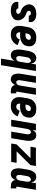

<svg xmlns="http://www.w3.org/2000/svg" viewBox="1608 -2176 783 4040"><g transform="rotate(90 2000.0 -156.5)"><path d="M202 8Q178 8 155 5.5Q132 3 110.5 -4.5Q89 -12 70 -24Q51 -36 38.5 -54.5Q26 -73 21.5 -96Q17 -119 21 -143L23 -150H160L159 -148Q158 -138 162 -129Q166 -120 174 -114.5Q182 -109 192 -107.5Q202 -106 212 -106Q221 -106 230.5 -107Q240 -108 248.5 -112Q257 -116 264 -123Q271 -130 273 -139Q275 -153 269 -164.5Q263 -176 253.5 -184.5Q244 -193 232 -197.5Q220 -202 208 -206.5Q196 -211 183.5 -216Q171 -221 160.5 -227.5Q150 -234 140.5 -242.5Q131 -251 122.5 -260Q114 -269 107 -279.5Q100 -290 93.5 -301Q87 -312 82.5 -324Q78 -336 75 -348.5Q72 -361 72 -374.5Q72 -388 74 -402Q78 -422 88 -441.5Q98 -461 113.5 -476Q129 -491 148.5 -501.5Q168 -512 188.5 -518Q209 -524 229.5 -526Q250 -528 271 -528Q294 -528 317 -525.5Q340 -523 361 -515.5Q382 -508 400 -495Q418 -482 429.5 -464Q441 -446 444.5 -423.5Q448 -401 444 -378L443 -370H306V-372Q308 -382 305.5 -390.5Q303 -399 296 -404.5Q289 -410 279.5 -412Q270 -414 261 -414Q253 -414 245 -412.5Q237 -411 229.5 -407.5Q222 -404 216 -397Q210 -390 209 -382Q207 -368 213 -356Q219 -344 228 -336Q237 -328 249 -323Q261 -318 273.5 -313.5Q286 -309 297.5 -304Q309 -299 320 -292.5Q331 -286 340.5 -278Q350 -270 358.5 -260.5Q367 -251 374.5 -241Q382 -231 387.5 -219.5Q393 -208 398 -196.5Q403 -185 405.5 -172Q408 -159 409 -145.5Q410 -132 407 -119Q404 -98 393 -78Q382 -58 365 -43Q348 -28 328 -18Q308 -8 287 -2Q266 4 244.5 6Q223 8 202 8Z M715 8Q684 8 654.5 2.5Q625 -3 600.5 -17.5Q576 -32 558.5 -55Q541 -78 532.5 -105.5Q524 -133 524 -163.5Q524 -194 529 -225L549 -345Q553 -369 561.5 -394Q570 -419 585 -441Q600 -463 621 -480.5Q642 -498 666.5 -509Q691 -520 716 -524Q741 -528 766 -528Q793 -528 819 -524.5Q845 -521 868.5 -511.5Q892 -502 911 -485.5Q930 -469 941.5 -447Q953 -425 955 -398.5Q957 -372 953 -346Q949 -321 939 -297Q929 -273 911 -254Q893 -235 869.5 -221.5Q846 -208 822 -200.5Q798 -193 773.5 -190Q749 -187 724 -187Q709 -187 693 -188Q677 -189 661 -190Q660 -174 662 -158.5Q664 -143 672 -131Q680 -119 694.5 -112.5Q709 -106 724 -106Q739 -106 753.5 -111.5Q768 -117 779.5 -128Q791 -139 799 -152.5Q807 -166 812 -180L931 -136Q918 -105 896 -76.5Q874 -48 844.5 -28.5Q815 -9 781.5 -0.5Q748 8 715 8ZM724 -301Q739 -301 754 -303.5Q769 -306 783 -314Q797 -322 806 -335.5Q815 -349 818 -363Q820 -375 817 -385.5Q814 -396 806 -402.5Q798 -409 787.5 -411.5Q777 -414 766 -414Q750 -414 734.5 -406.5Q719 -399 708 -386Q697 -373 691.5 -357.5Q686 -342 684 -326L680 -304Q691 -302 702 -301.5Q713 -301 724 -301Z M1214 215 1261 -71Q1253 -55 1240.5 -40Q1228 -25 1212.5 -13.5Q1197 -2 1178.5 3Q1160 8 1143 8Q1117 8 1094 -1.5Q1071 -11 1056 -29.5Q1041 -48 1033.5 -72Q1026 -96 1023.5 -121Q1021 -146 1022.5 -172Q1024 -198 1029 -225L1049 -345Q1052 -365 1057.5 -385.5Q1063 -406 1071.5 -426Q1080 -446 1092 -465Q1104 -484 1121 -498.5Q1138 -513 1159 -520.5Q1180 -528 1201 -528Q1224 -528 1245.5 -520Q1267 -512 1282.5 -496.5Q1298 -481 1306.5 -460Q1315 -439 1319 -416L1336 -520H1474L1352 215ZM1204 -106Q1217 -106 1231 -111Q1245 -116 1255 -126.5Q1265 -137 1271 -150.5Q1277 -164 1279 -178L1299 -298Q1301 -310 1302.5 -321.5Q1304 -333 1304 -345Q1304 -357 1302.5 -368.5Q1301 -380 1296.5 -390Q1292 -400 1282.5 -407Q1273 -414 1261 -414Q1246 -414 1231.5 -406Q1217 -398 1206.5 -385Q1196 -372 1191 -356.5Q1186 -341 1184 -326L1164 -206Q1162 -195 1161.5 -184.5Q1161 -174 1161 -163.5Q1161 -153 1163.5 -143Q1166 -133 1170.5 -124.5Q1175 -116 1184 -111Q1193 -106 1204 -106Z M1647 8Q1621 8 1598.5 -2Q1576 -12 1561.5 -31Q1547 -50 1540 -73.5Q1533 -97 1530.5 -122Q1528 -147 1530.5 -173Q1533 -199 1537 -225L1586 -520H1724L1672 -206Q1670 -195 1669 -185Q1668 -175 1668 -164.5Q1668 -154 1670 -144Q1672 -134 1676.5 -125.5Q1681 -117 1689 -111.5Q1697 -106 1708 -106Q1721 -106 1734.5 -111.5Q1748 -117 1757.5 -127.5Q1767 -138 1772 -151Q1777 -164 1779 -178L1836 -520H1974L1909 -126Q1908 -122 1908.5 -118Q1909 -114 1911.5 -111Q1914 -108 1917.5 -107Q1921 -106 1925 -106H1945V8H1906Q1882 8 1859 4Q1836 0 1816.5 -11.5Q1797 -23 1784.5 -42Q1772 -61 1769 -84Q1760 -66 1748 -49Q1736 -32 1720.5 -18.5Q1705 -5 1685.5 1.5Q1666 8 1647 8Z M2215 8Q2184 8 2154.5 2.5Q2125 -3 2100.5 -17.5Q2076 -32 2058.5 -55Q2041 -78 2032.5 -105.5Q2024 -133 2024 -163.5Q2024 -194 2029 -225L2049 -345Q2053 -369 2061.5 -394Q2070 -419 2085 -441Q2100 -463 2121 -480.5Q2142 -498 2166.5 -509Q2191 -520 2216 -524Q2241 -528 2266 -528Q2293 -528 2319 -524.5Q2345 -521 2368.5 -511.5Q2392 -502 2411 -485.5Q2430 -469 2441.5 -447Q2453 -425 2455 -398.5Q2457 -372 2453 -346Q2449 -321 2439 -297Q2429 -273 2411 -254Q2393 -235 2369.5 -221.5Q2346 -208 2322 -200.5Q2298 -193 2273.5 -190Q2249 -187 2224 -187Q2209 -187 2193 -188Q2177 -189 2161 -190Q2160 -174 2162 -158.5Q2164 -143 2172 -131Q2180 -119 2194.5 -112.5Q2209 -106 2224 -106Q2239 -106 2253.5 -111.5Q2268 -117 2279.5 -128Q2291 -139 2299 -152.5Q2307 -166 2312 -180L2431 -136Q2418 -105 2396 -76.5Q2374 -48 2344.5 -28.5Q2315 -9 2281.5 -0.5Q2248 8 2215 8ZM2224 -301Q2239 -301 2254 -303.5Q2269 -306 2283 -314Q2297 -322 2306 -335.5Q2315 -349 2318 -363Q2320 -375 2317 -385.5Q2314 -396 2306 -402.5Q2298 -409 2287.5 -411.5Q2277 -414 2266 -414Q2250 -414 2234.5 -406.5Q2219 -399 2208 -386Q2197 -373 2191.5 -357.5Q2186 -342 2184 -326L2180 -304Q2191 -302 2202 -301.5Q2213 -301 2224 -301Z M2500 0 2586 -520H2724L2712 -450Q2721 -466 2733 -481Q2745 -496 2759.5 -507Q2774 -518 2791.5 -523Q2809 -528 2826 -528Q2852 -528 2875 -518Q2898 -508 2912.5 -489Q2927 -470 2934 -446.5Q2941 -423 2943 -398Q2945 -373 2943 -347Q2941 -321 2937 -295L2888 0H2750L2802 -314Q2804 -325 2805 -335Q2806 -345 2805.5 -355.5Q2805 -366 2803.5 -376Q2802 -386 2797 -394.5Q2792 -403 2784 -408.5Q2776 -414 2765 -414Q2752 -414 2738.5 -408.5Q2725 -403 2716 -392.5Q2707 -382 2702 -369Q2697 -356 2694 -342L2638 0Z M3000 0 3019 -114 3309 -406H3067L3086 -520H3474L3455 -406L3165 -114H3407L3388 0Z M3643 8Q3617 8 3594 -1.5Q3571 -11 3556 -29.5Q3541 -48 3533.5 -72Q3526 -96 3523.5 -121Q3521 -146 3522.5 -172Q3524 -198 3529 -225L3549 -345Q3552 -365 3557.5 -385.5Q3563 -406 3571.5 -426Q3580 -446 3592 -465Q3604 -484 3621 -498.5Q3638 -513 3659 -520.5Q3680 -528 3701 -528Q3724 -528 3745.5 -520Q3767 -512 3782.5 -496.5Q3798 -481 3806.5 -460Q3815 -439 3819 -416L3836 -520H3974L3909 -126Q3908 -122 3908.5 -118Q3909 -114 3911.5 -111Q3914 -108 3917.5 -107Q3921 -106 3925 -106H3945V8H3906Q3882 8 3859 4Q3836 0 3816.5 -11.5Q3797 -23 3784 -42Q3771 -61 3769 -85Q3760 -66 3747.5 -48.5Q3735 -31 3719 -18Q3703 -5 3682.5 1.5Q3662 8 3643 8ZM3704 -106Q3717 -106 3731 -111Q3745 -116 3755 -126.5Q3765 -137 3771 -150.5Q3777 -164 3779 -178L3799 -298Q3801 -310 3802.5 -321.5Q3804 -333 3804 -345Q3804 -357 3802.5 -368.5Q3801 -380 3796.5 -390Q3792 -400 3782.5 -407Q3773 -414 3761 -414Q3746 -414 3731.5 -406Q3717 -398 3706.5 -385Q3696 -372 3691 -356.5Q3686 -341 3684 -326L3664 -206Q3662 -195 3661.5 -184.5Q3661 -174 3661 -163.5Q3661 -153 3663.5 -143Q3666 -133 3670.5 -124.5Q3675 -116 3684 -111Q3693 -106 3704 -106Z"/></g></svg>

Font: Iosevka Heavy
Style: Italic
Weight: 900
Italic angle: -9°
Monospace: yes
Designer: Belleve Invis
Foundry: Belleve Invis
Version: Version 32.5.0; ttfautohint (v1.8.4)